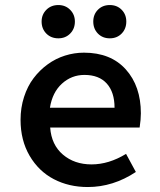

<svg xmlns="http://www.w3.org/2000/svg" viewBox="-20 -733 640 766"><path d="M212.9 -580.1Q183.6 -580.1 164.8 -599.1Q146 -618.2 146 -647Q146 -674.8 164.8 -693.8Q183.6 -712.9 212.9 -712.9Q241.2 -712.9 260 -693.8Q278.8 -674.8 278.8 -647Q278.8 -618.2 260 -599.1Q241.2 -580.1 212.9 -580.1ZM352.1 -647Q352.1 -675.3 370.6 -694.1Q389.2 -712.9 418 -712.9Q446.8 -712.9 465.3 -694.1Q483.9 -675.3 483.9 -647Q483.9 -618.2 465.3 -599.1Q446.8 -580.1 418 -580.1Q389.2 -580.1 370.6 -599.1Q352.1 -618.2 352.1 -647ZM330.1 13.2Q254.9 13.2 194.6 -18.3Q134.3 -49.8 98.1 -111.6Q62 -173.3 62 -254.9Q62 -303.2 75.9 -346.2Q89.8 -389.2 114 -421.1Q138.2 -453.1 170.2 -476.3Q202.1 -499.5 239.3 -511.2Q276.4 -522.9 314.9 -522.9Q421.9 -522.9 481.9 -456.1Q542 -389.2 542 -280.8Q542 -256.8 537.1 -224.1H180.2Q185.1 -155.3 231 -116.2Q276.9 -77.1 345.2 -77.1Q414.1 -77.1 482.9 -119.1L522 -46.9Q431.2 13.2 330.1 13.2ZM179.2 -303.2H437Q437 -365.2 406 -399.7Q375 -434.1 316.9 -434.1Q265.6 -434.1 227.3 -399.4Q189 -364.7 179.2 -303.2Z"/></svg>

Font: Office Code Pro Medium
Style: Regular
Weight: 500
Designer: Nathan Rutzky & Paul D. Hunt
Foundry: Adobe Systems Incorporated
Version: Version 1.004;PS 001.004;hotconv 1.0.70;makeotf.lib2.5.58329